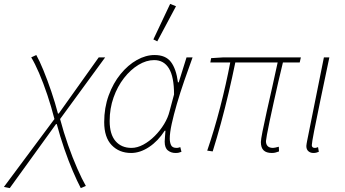

<svg xmlns="http://www.w3.org/2000/svg" viewBox="-104 -772 1766 984"><path d="M-54 192 -84 186 175 -162Q159 -225 138.5 -286Q118 -347 96.5 -397Q75 -447 56 -478L82 -490Q98 -462 118.5 -412Q139 -362 159 -303Q179 -244 193 -190H197L402 -478H435L204 -162Q222 -94 245 -28.5Q268 37 292 91.5Q316 146 336 181L310 192Q292 158 269.5 105.5Q247 53 225.5 -9.5Q204 -72 187 -136H183Z M568 12Q507 12 468.5 -28Q430 -68 430 -146Q430 -220 453 -283Q476 -346 514 -392.5Q552 -439 597.5 -464.5Q643 -490 688 -490Q745 -490 772 -454.5Q799 -419 808 -350H812L852 -478H883Q861 -418 840 -357Q819 -296 802.5 -239.5Q786 -183 776 -137Q766 -91 766 -62Q766 -43 772.5 -28.5Q779 -14 801 -14Q807 -14 812 -15.5Q817 -17 820 -18L826 6Q818 9 812 10.5Q806 12 795 12Q773 12 756.5 -1Q740 -14 740 -46Q740 -55 741.5 -70.5Q743 -86 744 -102H740Q706 -49 660 -18.5Q614 12 568 12ZM570 -14Q599 -14 630 -30.5Q661 -47 689 -75Q717 -103 737 -136Q757 -169 765 -202L788 -288Q788 -378 762 -421Q736 -464 686 -464Q646 -464 605.5 -439.5Q565 -415 531.5 -372Q498 -329 478 -272.5Q458 -216 458 -152Q458 -84 488 -49Q518 -14 570 -14ZM702 -560 682 -570 768 -752 798 -740Z M1289 12Q1261 12 1247 -1.5Q1233 -15 1233 -44Q1233 -56 1241.5 -99Q1250 -142 1263.5 -202.5Q1277 -263 1292 -329Q1307 -395 1319 -452H1102Q1086 -374 1067.5 -295.5Q1049 -217 1028.5 -141.5Q1008 -66 986 4L958 0Q994 -105 1024.5 -223Q1055 -341 1076 -452H974L978 -474L1042 -478H1438L1432 -452H1346Q1334 -404 1322 -351Q1310 -298 1298.5 -246.5Q1287 -195 1278 -152Q1269 -109 1264 -81.5Q1259 -54 1259 -49Q1259 -32 1268 -23Q1277 -14 1295 -14Q1300 -14 1306.5 -15.5Q1313 -17 1325 -20L1326 4Q1317 7 1309 9.5Q1301 12 1289 12Z M1502 12Q1487 12 1476.5 3Q1466 -6 1466 -24Q1466 -29 1467.5 -36Q1469 -43 1470 -50L1556 -478H1584Q1559 -359 1538.5 -261Q1518 -163 1506 -101Q1494 -39 1494 -28Q1494 -21 1498 -17.5Q1502 -14 1509 -14Q1512 -14 1515.5 -14.5Q1519 -15 1526 -18L1530 6Q1523 9 1516.5 10.5Q1510 12 1502 12Z"/></svg>

Font: Source Sans Variable
Style: Italic
Weight: 200
Italic angle: -11°
Designer: Paul D. Hunt
Foundry: Adobe Systems Incorporated
Version: Version 3.006;hotconv 1.0.111;makeotfexe 2.5.65597